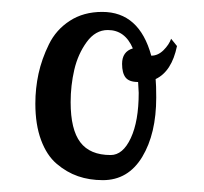

<svg xmlns="http://www.w3.org/2000/svg" viewBox="-20 -766 341 321"><path d="M150.9 -746.1Q212.9 -746.1 232.9 -672.9Q244.1 -672.9 253.4 -682.1Q262.7 -691.4 266.1 -701.2L275.9 -689Q267.1 -646.5 240.2 -633.8Q241.2 -624 241.2 -603Q241.2 -542.5 217.8 -503.7Q194.3 -464.8 151.9 -464.8Q129.4 -464.8 110.4 -471.4Q91.3 -478 74.7 -492.2Q58.1 -506.3 48.6 -532Q39.1 -557.6 39.1 -592.8Q39.1 -618.2 44.4 -642.8Q49.8 -667.5 61.8 -691.9Q73.7 -716.3 96.7 -731.2Q119.6 -746.1 150.9 -746.1ZM165 -506.8Q185.5 -506.8 198.7 -535.2Q211.9 -563.5 211.9 -610.8Q211.9 -613.8 211.4 -619.9Q210.9 -626 210.9 -628.9Q195.8 -628.9 189.9 -636.5Q184.1 -644 184.1 -659.2Q184.1 -679.7 202.1 -685.1Q189 -715.8 160.2 -715.8Q139.6 -715.8 125 -695.8Q110.4 -675.8 104.2 -649.4Q98.1 -623 98.1 -595.2Q98.1 -549.3 114.3 -528.1Q130.4 -506.8 165 -506.8Z"/></svg>

Font: Lobster Two
Style: Regular
Weight: 400
Designer: Pablo Impallari
Foundry: Pablo Impallari. www.impallari.com
Version: Version 1.006